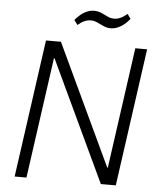

<svg xmlns="http://www.w3.org/2000/svg" viewBox="-58 -921 813 972"><g transform="rotate(5 348.0 -435.5)"><path d="M665 -700 567 0H491L202 -614H199L113 0H53L151 -700H227L516 -86H519L605 -700ZM285 -816Q309 -844 332.5 -857.5Q356 -871 380 -871Q401 -871 418 -863.5Q435 -856 451 -848Q467 -840 485 -840Q501 -840 517.5 -847.5Q534 -855 551 -870L568 -846Q545 -818 520.5 -804Q496 -790 472 -790Q452 -790 434.5 -798Q417 -806 401.5 -813.5Q386 -821 368 -821Q352 -821 336 -814Q320 -807 303 -792Z"/></g></svg>

Font: Pathway Extreme 28pt ExtraLight
Style: Italic
Weight: 250
Italic angle: -8°
Designer: Eduardo Rodriguez Tunni
Foundry: Eduardo Rodriguez Tunni
Version: Version 1.001;gftools[0.9.26]